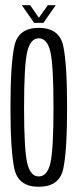

<svg xmlns="http://www.w3.org/2000/svg" viewBox="-20 -711 302 734"><path d="M128 3Q207 3 221.8 -65.5Q236.5 -134 236.5 -300Q236.5 -466 221.8 -535.2Q207 -604.5 128 -604.5Q50 -604.5 35 -535.2Q20 -466 20 -300Q20 -134 35 -65.5Q50 3 128 3ZM128 -36.5Q96.5 -36.5 84.2 -87Q72 -137.5 72 -299.5Q72 -462.5 84.2 -513.5Q96.5 -564.5 128 -564.5Q160.5 -564.5 172.5 -513.5Q184.5 -462.5 184.5 -299.5Q184.5 -137.5 172.5 -87Q160.5 -36.5 128 -36.5ZM110.5 -623.5H146L193 -691H163L128.5 -643L95.5 -691H63.5Z"/></svg>

Font: Anybody ExtraCondensed Light
Style: Regular
Weight: 300
Width: 2
Version: Version 1.113;gftools[0.9.25]